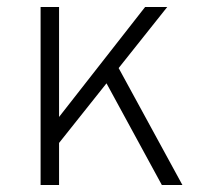

<svg xmlns="http://www.w3.org/2000/svg" viewBox="-20 -531 592 551"><path d="M123 -87.5V-161.5L396.5 -511H460ZM96.5 0V-511H149.5V0ZM444.5 0 275.5 -310.5 310.5 -354 503.5 0Z"/></svg>

Font: Overpass ExtraLight
Style: Regular
Weight: 250
Designer: Delve Withrington, Dave Bailey, Thomas Jockin
Foundry: Delve Fonts LLC
Version: Version 4.000